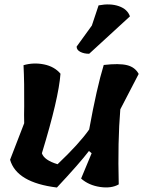

<svg xmlns="http://www.w3.org/2000/svg" viewBox="-20 -837 649 857"><path d="M599 -507 517 -349Q505 -205 510 -14Q477 5 426.5 -2.5Q376 -10 342 -40L389 -153L377 -163Q336 -109 234 0Q54 -22 25 -124L88 -287Q87 -326 88 -363Q89 -466 85 -546Q130 -559 176.5 -549.5Q223 -540 250 -508Q242 -398 167 -153Q177 -122 237 -104Q334 -196 378 -259Q412 -446 443 -547Q512 -555 547.5 -546Q583 -537 599 -507ZM560 -764 378 -597Q355 -597 338.5 -605.5Q322 -614 322 -629L390 -723L420 -813Q472 -823 510.5 -809.5Q549 -796 560 -764Z"/></svg>

Font: Tillana SemiBold
Style: Regular
Weight: 600
Designer: Lipi Raval (Devanagari, Latin), Jonny Pinhorn (Latin)
Foundry: Indian Type Foundry
Version: Version 2.003;PS 1.0;hotconv 1.0.79;makeotf.lib2.5.61930; tt